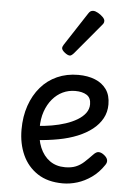

<svg xmlns="http://www.w3.org/2000/svg" viewBox="-58 -882 642 944"><g transform="rotate(5 263.0 -410.0)"><path d="M288 19Q213 19 163 -14Q113 -47 88 -102.5Q63 -158 63 -227Q63 -292 81.5 -345.5Q100 -399 133.5 -438Q167 -477 214 -498Q261 -519 318 -519Q365 -519 401 -504.5Q437 -490 457.5 -461Q478 -432 478 -387Q478 -349 461 -318Q444 -287 413.5 -263Q383 -239 341.5 -222Q300 -205 249.5 -195.5Q199 -186 143 -182L142 -252Q175 -254 210 -260Q245 -266 277 -276.5Q309 -287 334 -302Q359 -317 373.5 -336.5Q388 -356 388 -380Q388 -412 366.5 -425.5Q345 -439 310 -439Q277 -439 248.5 -425.5Q220 -412 198 -386Q176 -360 163.5 -324Q151 -288 151 -243Q151 -187 168 -146.5Q185 -106 216.5 -83.5Q248 -61 292 -61Q323 -61 345 -70Q367 -79 385.5 -96Q404 -113 425 -135Q439 -150 451.5 -149.5Q464 -149 478 -138Q492 -127 495 -115Q498 -103 489 -90Q463 -51 429 -27Q395 -3 359 8Q323 19 288 19ZM268 -610Q257 -610 242 -622Q227 -634 227 -644Q227 -647 228 -650Q229 -653 233 -660L340 -824Q345 -832 350.5 -835.5Q356 -839 364 -839Q374 -839 387.5 -831.5Q401 -824 411.5 -813.5Q422 -803 422 -794Q422 -787 419.5 -782.5Q417 -778 410 -770L287 -623Q275 -610 268 -610Z"/></g></svg>

Font: Playwrite HR Lijeva
Style: Regular
Weight: 400
Designer: Veronika Burian, José Scaglione
Foundry: TypeTogether
Version: Version 1.002